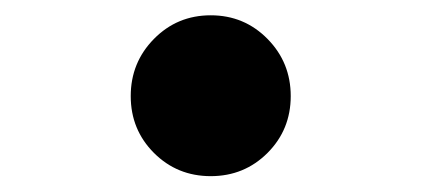

<svg xmlns="http://www.w3.org/2000/svg" viewBox="-20 -503 540 246"><path d="M177.2 -307.1Q147.5 -336.9 147.5 -379.9Q147.5 -422.9 177.2 -453.1Q207 -483.4 250 -483.4Q293 -483.4 322.8 -453.1Q352.5 -422.9 352.5 -379.9Q352.5 -336.9 322.8 -307.1Q293 -277.3 250 -277.3Q207 -277.3 177.2 -307.1Z"/></svg>

Font: Gen Jyuu Gothic P Normal
Style: Regular
Weight: 300
Designer: [Source Han Sans]
Ryoko NISHIZUKA  (kana & ideographs); Paul D. Hunt (Latin, Greek & Cyrillic); Wenlong ZHANG  (bopomofo
Version: Version 1.002.20150607